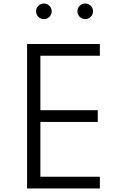

<svg xmlns="http://www.w3.org/2000/svg" viewBox="-20 -1076 678 1096"><path d="M134.5 0V-825H550V-758H210.5V-447H538V-380H210.5V-67H550V0ZM466.5 -967Q448 -967 435 -980Q422 -993 422 -1011.5Q422 -1030 435 -1043Q448 -1056 466.5 -1056Q485 -1056 498 -1043Q511 -1030 511 -1011.5Q511 -993 498 -980Q485 -967 466.5 -967ZM230.5 -967Q212 -967 199 -980Q186 -993 186 -1011.5Q186 -1030 199 -1043Q212 -1056 230.5 -1056Q249 -1056 262 -1043Q275 -1030 275 -1011.5Q275 -993 262 -980Q249 -967 230.5 -967Z"/></svg>

Font: Spartan Thin
Style: Regular
Weight: 400
Version: Version 1.004